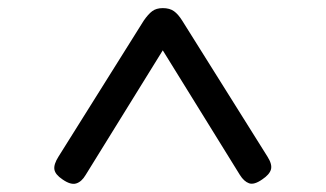

<svg xmlns="http://www.w3.org/2000/svg" viewBox="-20 -1440 803 473"><path d="M124 -1054 334 -1389Q345 -1405 355 -1412.5Q365 -1420 381 -1420Q398 -1420 408.5 -1412.5Q419 -1405 429 -1389L639 -1054Q651 -1035 647.5 -1022.5Q644 -1010 626 -998Q606 -984 593.5 -988.5Q581 -993 571 -1009L381 -1316L191 -1009Q181 -992 167.5 -988Q154 -984 134 -998Q116 -1010 114 -1022.5Q112 -1035 124 -1054Z"/></svg>

Font: Playwrite BE WAL
Style: Regular
Weight: 400
Designer: Veronika Burian, José Scaglione
Foundry: TypeTogether
Version: Version 1.002